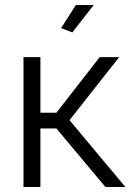

<svg xmlns="http://www.w3.org/2000/svg" viewBox="-20 -750 545 770"><path d="M270 -620.1 225.1 -637.2 284.2 -730H356ZM74.2 0V-521H142.1V-297.9H206.1L379.9 -521H458L258.8 -268.1L482.9 0H402.8L206.1 -234.9H142.1V0Z"/></svg>

Font: Rawline
Style: Regular
Weight: 400
Designer: Matt McInerney, Pablo Impallari, Rodrigo Fuenzalida
Foundry: Matt McInerney, Pablo Impallari, Rodrigo Fuenzalida
Version: Version 4.020;PS 004.020;hotconv 1.0.88;makeotf.lib2.5.64775